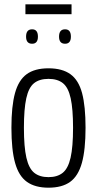

<svg xmlns="http://www.w3.org/2000/svg" viewBox="-20 -861 450 891"><path d="M33 -268Q33 -368 49.5 -428.5Q66 -489 103.5 -516.5Q141 -544 205 -544Q269 -544 307 -516.5Q345 -489 361 -428.5Q377 -368 377 -268Q377 -166 360 -105Q343 -44 305.5 -17Q268 10 205 10Q143 10 105 -17Q67 -44 50 -105Q33 -166 33 -268ZM91 -268Q91 -179 102.5 -129Q114 -79 139 -59Q164 -39 205 -39Q246 -39 271 -59Q296 -79 307.5 -129Q319 -179 319 -268Q319 -355 308 -405Q297 -455 272 -475Q247 -495 205 -495Q163 -495 138 -475Q113 -455 102 -405Q91 -355 91 -268ZM282 -658Q254 -658 254 -691Q254 -725 282 -725Q309 -725 309 -691Q309 -658 282 -658ZM129 -658Q101 -658 101 -691Q101 -725 129 -725Q156 -725 156 -691Q156 -658 129 -658ZM98 -795V-841H312V-795Z"/></svg>

Font: Georama SemiCondensed Light
Style: Regular
Weight: 300
Width: 4
Designer: Jean-Baptiste Levee
Foundry: Production Type
Version: Version 1.000